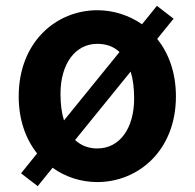

<svg xmlns="http://www.w3.org/2000/svg" viewBox="-20 -609 666 657"><path d="M427 -364C435 -339 439 -308 439 -272C439 -169 389 -101 313 -101C283 -101 257 -111 237 -130ZM199 -197C191 -222 187 -253 187 -288C187 -390 237 -459 313 -459C343 -459 369 -450 389 -431ZM574 -545 517 -589 466 -526C421 -557 368 -574 313 -574C173 -574 44 -466 44 -279C44 -199 68 -133 107 -84L52 -16L109 28L160 -35C204 -3 258 14 313 14C453 14 582 -94 582 -279C582 -361 557 -427 518 -476Z"/></svg>

Font: Genne Gothic Bold
Style: Regular
Weight: 700
Designer: Ryoko NISHIZUKA (kana & ideographs); Paul D. Hunt (Latin, Greek & Cyrillic); Wenlong ZHANG (bopomofo); Sandoll Communica
Foundry: Adobe Systems Incorporated
Version: Version 1.004;PS 1.004;hotconv 16.6.51;makeotf.lib2.5.65220